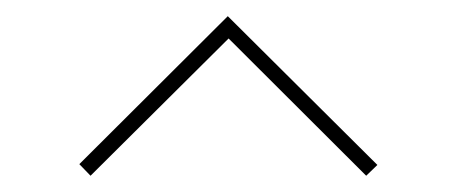

<svg xmlns="http://www.w3.org/2000/svg" viewBox="-20 -635 559 235"><path d="M77.1 -434.1 258.8 -615.2 441.9 -433.1 428.2 -419.9 259.8 -587.9 90.8 -419.9Z"/></svg>

Font: Hjet
Style: Regular
Weight: 400
Designer: T. Christopher White
Version: Version 1.2